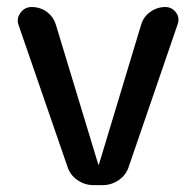

<svg xmlns="http://www.w3.org/2000/svg" viewBox="-20 -540 571 560"><path d="M176.8 -53.7 34.2 -466.8Q27.3 -485.4 39.6 -502.4Q51.8 -519.5 72.3 -519.5Q97.7 -519.5 117.2 -504.9Q136.7 -490.2 143.6 -465.8L266.6 -60.5Q266.6 -59.6 267.6 -59.6Q268.6 -59.6 268.6 -60.5L391.6 -467.8Q398.4 -491.2 418.5 -505.4Q438.5 -519.5 461.9 -519.5Q481.4 -519.5 493.2 -503.9Q504.9 -488.3 498 -468.8L355.5 -53.7Q347.7 -29.3 326.2 -14.6Q304.7 0 279.3 0H252.9Q227.5 0 206.1 -14.6Q184.6 -29.3 176.8 -53.7Z"/></svg>

Font: Rounded Mgen+ 2p medium
Style: Regular
Weight: 500
Designer: [Source Han Sans]
Ryoko NISHIZUKA  (kana & ideographs); Paul D. Hunt (Latin, Greek & Cyrillic); Wenlong ZHANG  (bopomofo
Version: Version 1.059.20150602